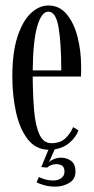

<svg xmlns="http://www.w3.org/2000/svg" viewBox="-20 -548 350 716"><path d="M187 148Q162.5 148 143.2 142.2Q124 136.5 116.5 132L125 112Q130 115 145.2 120Q160.5 125 180 125Q196.5 125 208.5 116.2Q220.5 107.5 220.5 92Q220.5 75.5 211.2 69.8Q202 64 190 64Q171 64 155.5 77L134 75L160.5 10.5Q113 9.5 83.2 -29Q53.5 -67.5 39.8 -129.5Q26 -191.5 26 -263Q26 -352.5 45.2 -411.2Q64.5 -470 95.2 -498.8Q126 -527.5 160.5 -527.5Q201.5 -527.5 228.5 -495.2Q255.5 -463 269 -411Q282.5 -359 282.5 -299.5Q282.5 -290 282.5 -280.8Q282.5 -271.5 282 -262.5H102Q102.5 -192.5 107.2 -136.2Q112 -80 127 -47Q142 -14 171.5 -14Q206 -14 225.5 -33.8Q245 -53.5 252.5 -74L272.5 -62Q263.5 -37 240.5 -16.8Q217.5 3.5 184 9L162.5 57Q167.5 51 180.5 45.5Q193.5 40 208.5 40Q229 40 245.2 52Q261.5 64 261.5 92Q261.5 120.5 238 134.2Q214.5 148 187 148ZM160.5 -504.5Q134.5 -504.5 118.8 -449.5Q103 -394.5 102 -285.5H208.5Q208.5 -386 198.5 -445.2Q188.5 -504.5 160.5 -504.5Z"/></svg>

Font: Imbue 50pt
Style: Regular
Weight: 400
Designer: Tyler Finck
Foundry: Etcetera Type Company
Version: Version 1.102; ttfautohint (v1.8.3)